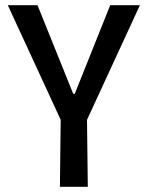

<svg xmlns="http://www.w3.org/2000/svg" viewBox="-20 -717 567 737"><path d="M210 0 213 -257 10 -697H124L261 -357H267L403 -697H517L314 -257L317 0Z"/></svg>

Font: Ruda SemiBold
Style: Regular
Weight: 600
Designer: Mariela Monsalve and Angelina Sanchez
Foundry: Mariela Monsalve and Angelina Sanchez
Version: Version 2.001